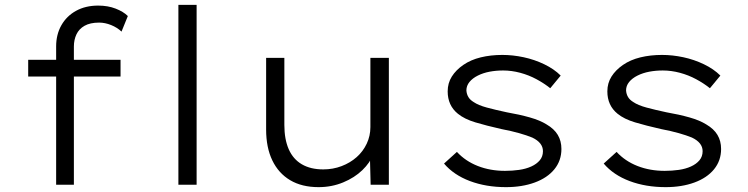

<svg xmlns="http://www.w3.org/2000/svg" viewBox="-20 -760 3076 790"><path d="M211 0V-569Q211 -618 232.5 -656Q254 -694 293 -715.5Q332 -737 384 -737Q424 -737 456 -724.5Q488 -712 506 -694L480 -630Q462 -647 437 -657Q412 -667 388 -667Q351 -667 328 -654Q305 -641 294.5 -618.5Q284 -596 284 -569V0H251Q240 0 231 0Q222 0 211 0ZM96 -445V-514H476V-445ZM714 0V-740H789V0Z M1291 10Q1222 10 1174 -18.5Q1126 -47 1100.5 -100Q1075 -153 1075 -227V-522H1150V-246Q1150 -187 1168 -146Q1186 -105 1222 -84Q1258 -63 1310 -63Q1350 -63 1385.5 -76.5Q1421 -90 1447.5 -113.5Q1474 -137 1489 -169Q1504 -201 1504 -237V-522H1580V0H1505L1502 -118L1515 -124Q1503 -91 1471 -60Q1439 -29 1392 -9.5Q1345 10 1291 10Z M2062 10Q1980 10 1913.5 -15Q1847 -40 1807 -87L1860 -135Q1895 -97 1946 -77Q1997 -57 2058 -57Q2088 -57 2116 -61Q2144 -65 2166 -75Q2188 -85 2201 -100.5Q2214 -116 2214 -138Q2214 -173 2170 -194Q2148 -203 2116.5 -212Q2085 -221 2043 -229Q1981 -243 1936 -256.5Q1891 -270 1864 -292Q1843 -309 1832.5 -332Q1822 -355 1822 -384Q1822 -418 1839 -445Q1856 -472 1886.5 -493Q1917 -514 1958 -524Q1999 -534 2047 -534Q2090 -534 2134.5 -524.5Q2179 -515 2219.5 -495.5Q2260 -476 2287 -449L2244 -397Q2219 -417 2187.5 -434Q2156 -451 2120.5 -460.5Q2085 -470 2050 -470Q2021 -470 1994.5 -465Q1968 -460 1946 -449Q1924 -438 1911.5 -422.5Q1899 -407 1899 -388Q1900 -373 1907 -361Q1914 -349 1929 -340Q1948 -327 1983 -317.5Q2018 -308 2065 -298Q2117 -289 2159.5 -277Q2202 -265 2229 -248Q2260 -230 2275 -205Q2290 -180 2290 -147Q2290 -99 2261 -63.5Q2232 -28 2180 -9Q2128 10 2062 10Z M2719 10Q2637 10 2570.5 -15Q2504 -40 2464 -87L2517 -135Q2552 -97 2603 -77Q2654 -57 2715 -57Q2745 -57 2773 -61Q2801 -65 2823 -75Q2845 -85 2858 -100.5Q2871 -116 2871 -138Q2871 -173 2827 -194Q2805 -203 2773.5 -212Q2742 -221 2700 -229Q2638 -243 2593 -256.5Q2548 -270 2521 -292Q2500 -309 2489.5 -332Q2479 -355 2479 -384Q2479 -418 2496 -445Q2513 -472 2543.5 -493Q2574 -514 2615 -524Q2656 -534 2704 -534Q2747 -534 2791.5 -524.5Q2836 -515 2876.5 -495.5Q2917 -476 2944 -449L2901 -397Q2876 -417 2844.5 -434Q2813 -451 2777.5 -460.5Q2742 -470 2707 -470Q2678 -470 2651.5 -465Q2625 -460 2603 -449Q2581 -438 2568.5 -422.5Q2556 -407 2556 -388Q2557 -373 2564 -361Q2571 -349 2586 -340Q2605 -327 2640 -317.5Q2675 -308 2722 -298Q2774 -289 2816.5 -277Q2859 -265 2886 -248Q2917 -230 2932 -205Q2947 -180 2947 -147Q2947 -99 2918 -63.5Q2889 -28 2837 -9Q2785 10 2719 10Z"/></svg>

Font: Lexend Giga Light
Style: Regular
Weight: 300
Version: Version 1.007